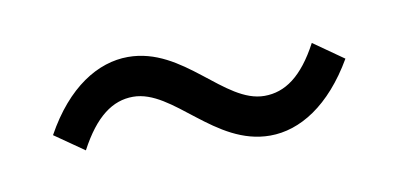

<svg xmlns="http://www.w3.org/2000/svg" viewBox="-33 -517 614 297"><g transform="rotate(-10 274.5 -368.0)"><path d="M373 -289C420 -289 469 -319 508 -386L461 -419C435 -370 407 -351 375 -351C312 -351 264 -447 177 -447C130 -447 80 -417 42 -348L88 -316C114 -365 142 -385 174 -385C237 -385 286 -289 373 -289Z"/></g></svg>

Font: ChiuKong Gothic MN Normal
Style: Regular
Weight: 350
Designer: Ryoko NISHIZUKA 西塚涼子 (kana, bopomofo & ideographs); Paul D. Hunt (Latin, Greek & Cyrillic); Sandoll Communications 산돌커뮤니
Foundry: Adobe
Version: Version 1.300